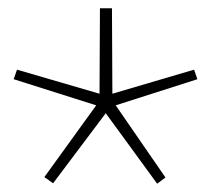

<svg xmlns="http://www.w3.org/2000/svg" viewBox="-20 -750 509 463"><path d="M108 -308 87 -323 212 -496 13 -559 21 -582 220 -524 221 -730H250L251 -524L448 -582L456 -559L259 -496L379 -322L359 -307L235 -477Z"/></svg>

Font: Georama ExtraExtended ExtraLight
Style: Regular
Weight: 200
Width: 8
Designer: Jean-Baptiste Levee
Foundry: Production Type
Version: Version 1.000